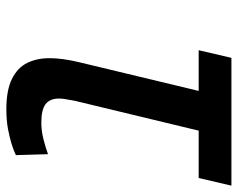

<svg xmlns="http://www.w3.org/2000/svg" viewBox="-92 -641 748 604"><g transform="rotate(90 282.0 -339.0)"><path d="M323 15Q264 15 228.5 -2.5Q193 -20 178 -50.5Q163 -81 163 -121Q163 -160 175 -211L266 -590H138L162 -693H564L540 -590H391L297 -200Q295 -186 292.5 -174Q290 -162 290 -151Q290 -122 307.5 -108.5Q325 -95 366 -95Q392 -95 419 -102Q446 -109 465 -116L468 -15Q454 -8 433 -1.5Q412 5 385 10Q358 15 323 15Z"/></g></svg>

Font: Ubuntu Sans Mono SemiBold
Style: Italic
Weight: 600
Italic angle: -13.5°
Monospace: yes
Designer: Dalton Maag Ltd
Foundry: Dalton Maag Ltd
Version: Version 1.006